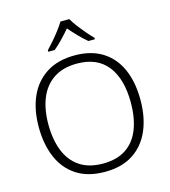

<svg xmlns="http://www.w3.org/2000/svg" viewBox="-135 -1055 1039 1172"><g transform="rotate(-15 384.0 -468.5)"><path d="M705 -358Q705 -249 669 -166Q633 -83 561.5 -36.5Q490 10 384 10Q276 10 204.5 -36.5Q133 -83 97.5 -166.5Q62 -250 62 -359Q62 -468 98.5 -550Q135 -632 207.5 -678.5Q280 -725 387 -725Q490 -725 561 -680.5Q632 -636 668.5 -554Q705 -472 705 -358ZM123 -359Q123 -264 151 -192.5Q179 -121 237 -81.5Q295 -42 384 -42Q474 -42 531.5 -81Q589 -120 616.5 -191.5Q644 -263 644 -358Q644 -507 579.5 -590Q515 -673 387 -673Q298 -673 239 -633.5Q180 -594 151.5 -523.5Q123 -453 123 -359ZM413 -947Q425 -925 446 -897.5Q467 -870 490 -843Q513 -816 532 -797V-788H491Q464 -810 436 -839Q408 -868 384 -896Q360 -868 332.5 -839Q305 -810 278 -788H237V-797Q256 -817 279 -843.5Q302 -870 323 -897.5Q344 -925 357 -947Z"/></g></svg>

Font: Noto Sans Thai Looped Light
Style: Regular
Weight: 300
Designer: Sasikarn Vongin, Ben Mitchell
Foundry: The Fontpad Ltd
Version: Version 1.001; ttfautohint (v1.8.4.7-5d5b)